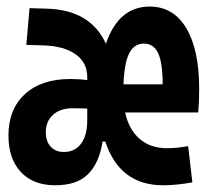

<svg xmlns="http://www.w3.org/2000/svg" viewBox="-20 -547 626 577"><path d="M146 9.8Q80.1 9.8 42.7 -30Q5.4 -69.8 5.4 -139.6Q5.4 -218.8 54.9 -264.2Q104.5 -309.6 190.9 -309.6Q218.3 -309.6 242.2 -306.2V-315.4Q242.2 -358.9 207.3 -383.8Q172.4 -408.7 109.9 -410.6L59.1 -412.1L68.8 -522.5L119.6 -521Q252 -517.6 298.3 -415.5Q336.4 -527.3 429.7 -527.3Q501 -527.3 539.8 -462.4Q578.6 -397.5 578.6 -279.3Q578.6 -261.7 577.9 -243.2Q577.1 -224.6 575.7 -209H356Q367.2 -157.7 399.7 -129.6Q432.1 -101.6 481.9 -101.6Q512.2 -101.6 545.4 -107.9L558.1 1Q537.6 4.9 514.6 7.3Q491.7 9.8 470.2 9.8Q339.8 9.8 296.4 -121.6H288.1Q278.8 -58.6 245.4 -24.4Q211.9 9.8 146 9.8ZM242.2 -186V-186.5V-220.7Q232.4 -221.2 221.4 -221.4Q210.4 -221.7 198.7 -221.7Q161.1 -221.7 139.4 -202.1Q117.7 -182.6 117.7 -149.4Q117.7 -122.1 132.3 -106.2Q147 -90.3 171.9 -90.3Q205.1 -90.3 223.6 -115.2Q242.2 -140.1 242.2 -185.5ZM351.1 -293.5H468.8Q468.8 -358.4 455.3 -387.2Q441.9 -416 412.1 -416Q383.3 -416 368.4 -387Q353.5 -357.9 351.1 -293.5Z"/></svg>

Font: Cascadia Code SemiBold
Style: Regular
Weight: 600
Monospace: yes
Designer: Aaron Bell
Foundry: Saja Typeworks
Version: Version 2404.023; ttfautohint (v1.8.4)